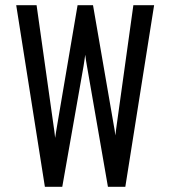

<svg xmlns="http://www.w3.org/2000/svg" viewBox="-20 -720 656 740"><path d="M153 0 42.5 -700H121L187 -232Q188.5 -223 189.8 -212.5Q191 -202 192.5 -188.5Q194 -199.5 196 -211.5Q198 -223.5 199.5 -232.5L279 -700H338.5L418.5 -237.5Q420 -229.5 421.8 -219Q423.5 -208.5 424.5 -198Q426 -209 427.2 -219.2Q428.5 -229.5 429.5 -236.5L494 -700H574L463 0H396L315.5 -463.5Q313.5 -473.5 311.8 -485.2Q310 -497 308.5 -509Q307 -497 305.2 -486Q303.5 -475 302 -465L220 0Z"/></svg>

Font: Overpass Mono
Style: Regular
Weight: 400
Designer: Delve Withrington, Dave Bailey
Foundry: Delve Fonts LLC
Version: Version 4.000